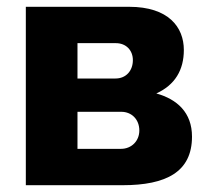

<svg xmlns="http://www.w3.org/2000/svg" viewBox="-20 -545 619 565"><path d="M56 0H341C469 0 545 -39 545 -143C545 -214 501 -253 440 -270C495 -295 521 -339 521 -398C521 -465 476 -525 360 -525H56ZM208 -314V-418H321C351 -418 371 -397 371 -368C371 -337 351 -314 320 -314ZM208 -107V-216H337C367 -216 390 -194 390 -161C390 -130 367 -107 336 -107Z"/></svg>

Font: FIGSv2-sans-serif ExtraBold
Style: Regular
Weight: 800
Designer: Matt McInerney, Pablo Impallari, Rodrigo Fuenzalida,Mirko Velimirovic
Foundry: Matt McInerney, Pablo Impallari, Rodrigo Fuenzalida
Version: Version 4.021;hotconv 1.0.109;makeotfexe 2.5.65596